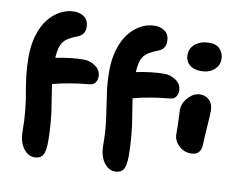

<svg xmlns="http://www.w3.org/2000/svg" viewBox="-97 -894 1552 1236"><g transform="rotate(10 679.0 -275.5)"><path d="M200.2 209Q158.7 209 127.9 167.2Q97.2 125.5 97.2 54.2Q97.2 -17.6 90.1 -84.5Q83 -151.4 74.5 -194.8Q65.9 -238.3 58.8 -299.8Q51.8 -361.3 51.8 -423.8Q51.8 -501 71.8 -565.7Q91.8 -630.4 125.5 -672.1Q159.2 -713.9 202.1 -736.8Q245.1 -759.8 292 -759.8Q332.5 -759.8 359.9 -738.3Q387.2 -716.8 387.2 -672.9Q387.2 -624 339.8 -606Q272.5 -581.1 249.3 -549.1Q226.1 -517.1 222.2 -444.8Q324.2 -465.8 407.2 -465.8Q447.3 -465.8 482.7 -440.7Q518.1 -415.5 518.1 -374Q518.1 -351.1 506.1 -334.5Q494.1 -317.9 471.2 -315.9Q331.1 -302.7 231 -274.9Q233.9 -253.4 242.7 -199.7Q251.5 -146 256.6 -110.8Q261.7 -75.7 266.4 -18.3Q271 39.1 271 95.2Q271 160.2 254.4 184.6Q237.8 209 200.2 209ZM727.1 209Q685.5 209 654.8 167.2Q624 125.5 624 54.2Q624 -36.1 612.8 -116.2Q601.6 -196.3 590.3 -271.2Q579.1 -346.2 579.1 -423.8Q579.1 -501 599.1 -565.7Q619.1 -630.4 652.6 -672.1Q686 -713.9 729 -736.8Q772 -759.8 818.8 -759.8Q859.4 -759.8 886.7 -738.3Q914.1 -716.8 914.1 -672.9Q914.1 -623.5 867.2 -606Q799.8 -581.1 776.1 -549.1Q752.4 -517.1 749 -444.8Q851.1 -465.8 934.1 -465.8Q974.1 -465.8 1009.5 -440.7Q1044.9 -415.5 1044.9 -374Q1044.9 -351.1 1033 -334.5Q1021 -317.9 998 -315.9Q857.9 -302.7 757.8 -274.9Q760.7 -253.4 769.5 -199.7Q778.3 -146 783.4 -110.8Q788.6 -75.7 793.2 -18.3Q797.9 39.1 797.9 95.2Q797.9 160.2 781.2 184.6Q764.6 209 727.1 209ZM1160.2 -523.9Q1111.8 -523.9 1084.5 -548.1Q1057.1 -572.3 1057.1 -610.8Q1057.1 -656.2 1093 -684.6Q1128.9 -712.9 1186 -712.9Q1230 -712.9 1253.9 -686Q1277.8 -659.2 1277.8 -622.1Q1277.8 -579.6 1244.9 -551.8Q1211.9 -523.9 1160.2 -523.9ZM1189 9.8Q1142.1 9.8 1108.6 -22.5Q1075.2 -54.7 1075.2 -98.1Q1075.2 -146.5 1073 -191.7Q1070.8 -236.8 1070.8 -252.9Q1070.8 -299.8 1106.4 -337.4Q1142.1 -375 1183.1 -375Q1219.2 -375 1243.4 -351.3Q1267.6 -327.6 1268.1 -284.2Q1268.6 -263.2 1262.2 -172.6Q1255.9 -82 1255.9 -62Q1255.9 -27.8 1238.8 -9Q1221.7 9.8 1189 9.8Z"/></g></svg>

Font: Shantell Sans Irregular
Style: Regular
Weight: 800
Designer: Stephen Nixon, Anya Danilova, Shantell Martin
Foundry: Arrow Type
Version: Version 1.006;[9816181b4]